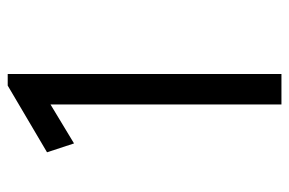

<svg xmlns="http://www.w3.org/2000/svg" viewBox="-146 -604 750 498"><g transform="rotate(-90 229.0 -355.0)"><path d="M207 0V-599L106 -538L83 -608L256 -710H286V0Z"/></g></svg>

Font: Mach Light
Style: Regular
Weight: 300
Version: Version 1.002